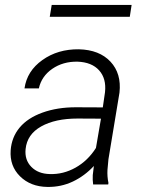

<svg xmlns="http://www.w3.org/2000/svg" viewBox="-20 -735 564 765"><path d="M351.1 0Q348.6 -18.6 349.6 -37.1L354 -73.7Q317.4 -34.2 270.3 -11.7Q223.1 10.7 168.5 9.8Q101.6 8.8 59.8 -32.5Q18.1 -73.7 22.5 -136.2Q26.4 -188.5 58.3 -226.8Q90.3 -265.1 149.4 -286.4Q208.5 -307.6 281.7 -307.6L389.6 -307.1L398.4 -367.7Q404.3 -421.9 375 -454.6Q345.7 -487.3 288.6 -489.3Q231 -490.2 188.2 -460.7Q145.5 -431.2 134.8 -382.8H77.6Q87.4 -452.1 148.9 -495.8Q210.4 -539.6 294.4 -538.6Q376 -536.6 420.2 -489.3Q464.4 -441.9 456.1 -366.2L412.1 -100.6L408.2 -58.1Q406.7 -31.7 412.1 -5.9L411.1 0ZM178.2 -41.5Q231.9 -39.6 281 -67.1Q330.1 -94.7 362.3 -145.5L382.3 -262.2L289.1 -262.7Q200.2 -262.7 144 -231.2Q87.9 -199.7 82 -141.1Q77.6 -98.1 104.7 -70.3Q131.8 -42.5 178.2 -41.5ZM497.1 -668H178.2L186 -715.3H504.4Z"/></svg>

Font: RobotoInd Light
Style: Italic
Weight: 300
Italic angle: -12°
Designer: Google
Version: Version 2.001151; 2014